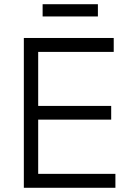

<svg xmlns="http://www.w3.org/2000/svg" viewBox="-20 -890 640 910"><path d="M93 0V-710H519V-644H161V-388H507V-323H161V-66H527V0ZM182 -812V-870H444V-812Z"/></svg>

Font: Geist Mono Light
Style: Regular
Weight: 300
Monospace: yes
Designer: Basement.studio, Andrés Briganti, Mateo Zaragoza
Foundry: Basement.studio, Vercel, Andrés Briganti, Guido Ferreyra, Mateo Zaragoza
Version: Version 1.500; ttfautohint (v1.8.4.7-5d5b)